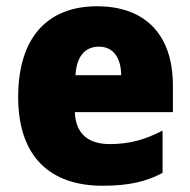

<svg xmlns="http://www.w3.org/2000/svg" viewBox="-20 -583 608 613"><path d="M290 -563C135 -563 38 -467 38 -273C38 -81 142 10 307 10C391 10 447 -3 499 -31V-166C441 -136 392 -123 330 -123C257 -123 221 -161 219 -225H532V-310C532 -476 440 -563 290 -563ZM296 -434C341 -434 366 -400 367 -343H221C225 -408 255 -434 296 -434Z"/></svg>

Font: Noto Sans Gujarati UI SemiCondensed Black
Style: Regular
Weight: 900
Width: 4
Designer: Jelle Bosma - Monotype Design Team, Universal Thirst
Foundry: Monotype Imaging Inc.
Version: Version 2.106